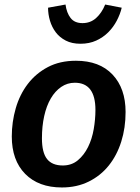

<svg xmlns="http://www.w3.org/2000/svg" viewBox="-20 -812 616 847"><path d="M315 -544Q419 -544 476.5 -483Q534 -422 534 -318Q534 -248 515 -187.5Q496 -127 460 -82Q424 -37 371.5 -11Q319 15 253 15Q150 15 91 -45Q32 -105 32 -210Q32 -274 49.5 -334.5Q67 -395 102.5 -441.5Q138 -488 191 -516Q244 -544 315 -544ZM310 -447Q277 -447 250 -428.5Q223 -410 204 -377.5Q185 -345 175 -300Q165 -255 165 -202Q165 -139 187.5 -110.5Q210 -82 257 -82Q296 -82 323.5 -105Q351 -128 368.5 -163.5Q386 -199 393.5 -242.5Q401 -286 401 -327Q401 -447 310 -447ZM335 -619Q297 -619 270 -633Q243 -647 226 -669.5Q209 -692 200.5 -720.5Q192 -749 192 -778L269 -792Q274 -755 291.5 -732.5Q309 -710 344 -710Q379 -710 404 -732.5Q429 -755 444 -792L517 -778Q510 -749 495 -720.5Q480 -692 457.5 -669.5Q435 -647 404.5 -633Q374 -619 335 -619Z"/></svg>

Font: Xgbmvzvtohvqztyvzapvmeyoton
Style: Regular
Weight: 500
Italic angle: -8°
Designer: Carrois Corporate & Edenspiekermann
Foundry: Carrois Corporate GbR & Edenspiekermann AG
Version: Version 2.001